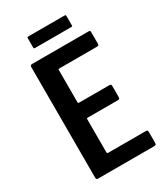

<svg xmlns="http://www.w3.org/2000/svg" viewBox="-198 -890 848 977"><g transform="rotate(-30 226.0 -402.0)"><path d="M81 0Q70 0 70 -11V-662Q70 -673 81 -673H409Q419 -673 421 -671.5Q423 -670 423 -660V-599Q423 -588 420.5 -586Q418 -584 409 -584H192Q186 -584 185 -583Q184 -582 184 -577V-391Q184 -386 185.5 -384.5Q187 -383 191 -383H364Q375 -383 377 -380.5Q379 -378 379 -366V-311Q379 -300 376.5 -297.5Q374 -295 364 -295H191Q186 -295 185 -294Q184 -293 184 -288V-97Q184 -92 185 -90Q186 -88 191 -88H407Q419 -88 421 -85.5Q423 -83 423 -72V-16Q423 -5 420 -2.5Q417 0 407 0ZM355 -741Q355 -738 353.5 -737Q352 -736 345 -736H137Q131 -736 129.5 -737.5Q128 -739 128 -743V-795Q128 -801 129.5 -802.5Q131 -804 137 -804H346Q352 -804 353.5 -802.5Q355 -801 355 -796Z"/></g></svg>

Font: Glory SemiBold
Style: Regular
Weight: 600
Designer: Robert Leuschke
Foundry: Robert Leuschke
Version: Version 1.011